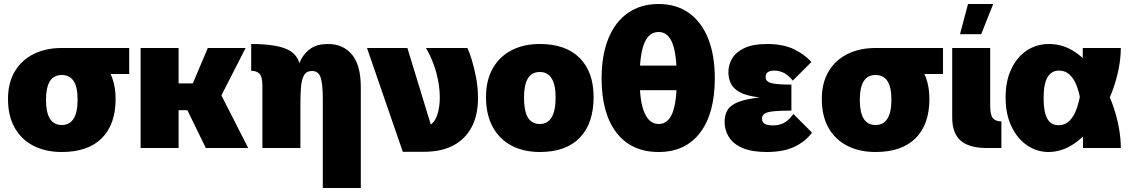

<svg xmlns="http://www.w3.org/2000/svg" viewBox="-20 -740 5659 960"><path d="M20 -245Q20 -325 53.5 -382Q87 -439 147.5 -469.5Q208 -500 289 -500Q419 -500 488.5 -432.5Q558 -365 558 -245Q558 -118 489 -49Q420 20 289 20Q208 20 147.5 -11Q87 -42 53.5 -101Q20 -160 20 -245ZM289 -115Q328 -115 348 -146.5Q368 -178 368 -242Q368 -305 348 -335Q328 -365 289 -365Q249 -365 229.5 -334Q210 -303 210 -241Q210 -178 229.5 -146.5Q249 -115 289 -115ZM285 -500H626V-370H325Z M683 -500H873V0H683ZM751 -323H944L1019 -500H1208L1087 -263L1221 0H1009L917 -189H753Z M1292 -310Q1292 -356 1278 -371Q1264 -386 1236 -386V-520Q1367 -520 1424.5 -489Q1482 -458 1482 -384V0H1292ZM1594 -248Q1594 -318 1583.5 -351.5Q1573 -385 1540 -385Q1512 -385 1500 -363.5Q1488 -342 1485 -304.5Q1482 -267 1482 -217L1461 -287L1459 -370Q1468 -409 1486 -443.5Q1504 -478 1536 -499Q1568 -520 1620 -520Q1696 -520 1740 -467Q1784 -414 1784 -304V200H1594Z M1994 19 1815 -500H2017L2134 -117Q2157 -134 2168 -171Q2179 -208 2179 -253Q2179 -313 2161 -378.5Q2143 -444 2110 -500H2317Q2326 -482 2338.5 -442Q2351 -402 2360.5 -351.5Q2370 -301 2370 -249Q2370 -165 2338.5 -105Q2307 -45 2247 -13Q2187 19 2099 19Z M2679 20Q2598 20 2537.5 -12Q2477 -44 2443.5 -105.5Q2410 -167 2410 -255Q2410 -338 2443.5 -397.5Q2477 -457 2537.5 -488.5Q2598 -520 2679 -520Q2809 -520 2878.5 -450Q2948 -380 2948 -255Q2948 -123 2879 -51.5Q2810 20 2679 20ZM2679 -120Q2718 -120 2738 -153Q2758 -186 2758 -252Q2758 -317 2738 -348.5Q2718 -380 2679 -380Q2639 -380 2619.5 -348Q2600 -316 2600 -251Q2600 -185 2619.5 -152.5Q2639 -120 2679 -120Z M3273 20Q3137 20 3062.5 -76.5Q2988 -173 2988 -348Q2988 -464 3022 -547.5Q3056 -631 3120 -675.5Q3184 -720 3273 -720Q3361 -720 3424 -675.5Q3487 -631 3520.5 -548Q3554 -465 3554 -348Q3554 -173 3480.5 -76.5Q3407 20 3273 20ZM3273 -120Q3320 -120 3342 -174.5Q3364 -229 3364 -347Q3364 -468 3342 -524Q3320 -580 3273 -580Q3224 -580 3201 -522.5Q3178 -465 3178 -347Q3178 -234 3202 -177Q3226 -120 3273 -120ZM3140 -289V-412H3403V-289Z M4040 -77Q4008 -33 3953 -6.5Q3898 20 3814 20Q3738 20 3691.5 -0.5Q3645 -21 3624 -55.5Q3603 -90 3603 -130Q3603 -166 3618 -190.5Q3633 -215 3671.5 -230Q3710 -245 3778 -253Q3714 -260 3680 -278.5Q3646 -297 3634 -323Q3622 -349 3622 -379Q3622 -416 3641 -448Q3660 -480 3702.5 -500Q3745 -520 3815 -520Q3895 -520 3948.5 -494.5Q4002 -469 4037 -430L3944 -337Q3919 -367 3896.5 -377Q3874 -387 3852 -387Q3830 -387 3819 -379Q3808 -371 3808 -355Q3808 -333 3834.5 -325Q3861 -317 3937 -317V-187Q3879 -187 3847 -183.5Q3815 -180 3802.5 -171.5Q3790 -163 3790 -147Q3790 -129 3803.5 -121Q3817 -113 3845 -113Q3874 -113 3898 -124.5Q3922 -136 3947 -170Z M4089 -245Q4089 -325 4122.5 -382Q4156 -439 4216.5 -469.5Q4277 -500 4358 -500Q4488 -500 4557.5 -432.5Q4627 -365 4627 -245Q4627 -118 4558 -49Q4489 20 4358 20Q4277 20 4216.5 -11Q4156 -42 4122.5 -101Q4089 -160 4089 -245ZM4358 -115Q4397 -115 4417 -146.5Q4437 -178 4437 -242Q4437 -305 4417 -335Q4397 -365 4358 -365Q4318 -365 4298.5 -334Q4279 -303 4279 -241Q4279 -178 4298.5 -146.5Q4318 -115 4358 -115ZM4354 -500H4695V-370H4394Z M4914 0Q4825 0 4783 -37Q4741 -74 4741 -153V-500H4931V-210Q4931 -164 4945 -148.5Q4959 -133 4987 -133V0ZM4820 -720H4946L4886 -569H4780Z M5222 20Q5165 20 5116 -13Q5067 -46 5037.5 -107.5Q5008 -169 5008 -253Q5008 -335 5036.5 -395Q5065 -455 5114 -487.5Q5163 -520 5225 -520Q5302 -520 5366.5 -472Q5431 -424 5479 -350Q5528 -272 5556 -178Q5584 -84 5584 0H5395Q5395 -32 5394.5 -72Q5394 -112 5392 -154.5Q5390 -197 5383 -236Q5376 -278 5363 -312Q5350 -346 5328.5 -366.5Q5307 -387 5275 -387Q5237 -387 5217.5 -353.5Q5198 -320 5198 -249Q5198 -179 5216.5 -146.5Q5235 -114 5272 -114Q5306 -114 5328.5 -137Q5351 -160 5364 -198.5Q5377 -237 5384 -283Q5392 -339 5393 -397.5Q5394 -456 5394 -500H5584Q5584 -446 5572 -389Q5560 -332 5539 -277Q5508 -197 5459 -129.5Q5410 -62 5349.5 -21Q5289 20 5222 20Z"/></svg>

Font: Moderustic ExtraBold
Style: Regular
Weight: 800
Designer: Tural Alisoy
Foundry: TAFT Foundry
Version: Version 2.120